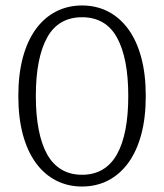

<svg xmlns="http://www.w3.org/2000/svg" viewBox="-20 -671 600 702"><path d="M280 11Q228 11 185 -11Q142 -33 111 -75.5Q80 -118 63.5 -179.5Q47 -241 47 -320Q47 -399 63.5 -460.5Q80 -522 111 -564.5Q142 -607 185 -629Q228 -651 280 -651Q332 -651 375 -629Q418 -607 449 -564.5Q480 -522 496.5 -460.5Q513 -399 513 -320Q513 -241 496.5 -179.5Q480 -118 449 -75.5Q418 -33 375 -11Q332 11 280 11ZM280 -32Q323 -32 355 -51Q387 -70 407.5 -106.5Q428 -143 438.5 -196.5Q449 -250 449 -320Q449 -390 438.5 -443.5Q428 -497 407.5 -534Q387 -571 355 -589.5Q323 -608 280 -608Q237 -608 205 -589.5Q173 -571 152.5 -534Q132 -497 121.5 -443.5Q111 -390 111 -320Q111 -251 121.5 -197Q132 -143 152.5 -106.5Q173 -70 205 -51Q237 -32 280 -32Z"/></svg>

Font: Roboto Serif SemiCondensed ExtraLight
Style: Regular
Weight: 250
Width: 4
Designer: Greg Gazdowicz
Foundry: Commercial Type
Version: Version 1.007